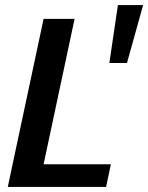

<svg xmlns="http://www.w3.org/2000/svg" viewBox="-20 -742 588 762"><path d="M11 0 30 -90 153 -667H276L153 -90H420L401 0ZM448 -722H548L484 -492H414Z"/></svg>

Font: Epunda Sans SemiBold
Style: Italic
Weight: 600
Italic angle: -12.0243°
Designer: Simon Atzbach
Foundry: typofactur
Version: Version 2.204; ttfautohint (v1.8.4.7-5d5b)